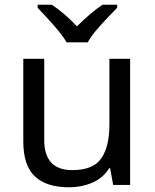

<svg xmlns="http://www.w3.org/2000/svg" viewBox="-20 -786 658 816"><path d="M533 -536V0H461L448 -71H444Q418 -29 372 -9.5Q326 10 274 10Q177 10 128 -36.5Q79 -83 79 -185V-536H168V-191Q168 -63 287 -63Q376 -63 410.5 -113Q445 -163 445 -257V-536ZM263 -606Q250 -629 228 -655.5Q206 -682 182 -708Q158 -734 140 -753V-766H200Q226 -749 254 -725Q282 -701 307 -674Q334 -701 362 -725Q390 -749 416 -766H478V-753Q459 -734 434.5 -708Q410 -682 387.5 -655.5Q365 -629 353 -606Z"/></svg>

Font: TSCustom
Style: Regular
Weight: 400
Designer: Monotype Design Team
Foundry: Monotype Imaging Inc.
Version: Version 2.004; ttfautohint (v1.8.3) -l 8 -r 50 -G 200 -x 14 